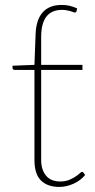

<svg xmlns="http://www.w3.org/2000/svg" viewBox="-20 -730 374 758"><path d="M214 8Q168 8 142 -17.2Q116 -42.5 116 -98.5V-454H39Q29.5 -454 29.5 -461.5V-470.5L116 -474L120.5 -594.5Q122.5 -652 148.5 -681.2Q174.5 -710.5 223.5 -710.5Q241 -710.5 254.5 -707.2Q268 -704 284.5 -697L282.5 -687Q281.5 -682.5 279.2 -681.5Q277 -680.5 274.5 -680.5Q272.5 -680.5 268.8 -682.2Q265 -684 258.8 -685.8Q252.5 -687.5 244 -689.2Q235.5 -691 224.5 -691Q142.5 -691 142.5 -583.5V-474H305.5V-454H142.5V-99.5Q142.5 -76.5 148.5 -60.2Q154.5 -44 164.5 -33.5Q174.5 -23 188.2 -18.2Q202 -13.5 218 -13.5Q237.5 -13.5 252.2 -19.5Q267 -25.5 277.5 -32.5Q288 -39.5 294.5 -45.5Q301 -51.5 304 -51.5Q306.5 -51.5 309.5 -48.5L316 -39Q307.5 -28.5 296.2 -20Q285 -11.5 271.5 -5.2Q258 1 243.5 4.5Q229 8 214 8Z"/></svg>

Font: Lato 2
Style: Regular
Weight: 200
Designer: Lukasz Dziedzic with Adam Twardoch and Botio Nikoltchev
Foundry: tyPoland Lukasz Dziedzic
Version: Version 2.015; 2015-08-06; http://www.latofonts.com/